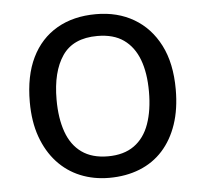

<svg xmlns="http://www.w3.org/2000/svg" viewBox="-45 -593 694 650"><g transform="rotate(-5 302.5 -268.0)"><path d="M551 -269Q551 -202 533.5 -150.5Q516 -99 483.5 -63Q451 -27 404.5 -8.5Q358 10 301 10Q248 10 203 -8.5Q158 -27 125 -63Q92 -99 73.5 -150.5Q55 -202 55 -269Q55 -358 85 -419.5Q115 -481 171 -513.5Q227 -546 304 -546Q377 -546 432.5 -513.5Q488 -481 519.5 -419.5Q551 -358 551 -269ZM146 -269Q146 -206 162.5 -159.5Q179 -113 214 -88Q249 -63 303 -63Q357 -63 392 -88Q427 -113 443.5 -159.5Q460 -206 460 -269Q460 -333 443 -378Q426 -423 391.5 -447.5Q357 -472 302 -472Q220 -472 183 -418Q146 -364 146 -269Z"/></g></svg>

Font: ukannada15
Style: Book
Weight: 400
Designer: Jelle Bosma - Monotype Design Team
Foundry: Monotype Imaging Inc.
Version: Version 2.003